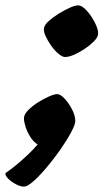

<svg xmlns="http://www.w3.org/2000/svg" viewBox="-98 -534 385 714"><path d="M-9 160Q-22 160 -39 151Q-56 142 -67.5 130.5Q-79 119 -78 110Q-57 96 -34.5 77Q-12 58 8.5 38.5Q29 19 42 3Q28 -5 16 -23Q4 -41 -2.5 -61Q-9 -81 -9 -94Q-9 -108 6 -123.5Q21 -139 42 -152.5Q63 -166 83.5 -175Q104 -184 115 -184Q127 -184 143 -166.5Q159 -149 170.5 -126Q182 -103 182 -84Q182 -71 166.5 -42Q151 -13 127 21.5Q103 56 76.5 87.5Q50 119 27 139.5Q4 160 -9 160ZM144 -322Q134 -322 119.5 -334Q105 -346 92 -364.5Q79 -383 71 -401Q63 -419 66 -431Q68 -442 83.5 -456Q99 -470 120 -483Q141 -496 161 -505Q181 -514 193 -514Q204 -514 217.5 -501.5Q231 -489 243 -470.5Q255 -452 262 -433.5Q269 -415 266 -403Q264 -393 250 -379Q236 -365 216.5 -352Q197 -339 177.5 -330.5Q158 -322 144 -322Z"/></svg>

Font: Texturina 12pt Black
Style: Italic
Weight: 900
Italic angle: -11°
Designer: Guillermo Torres Carreño
Foundry: Omnibus-Type
Version: Version 1.002